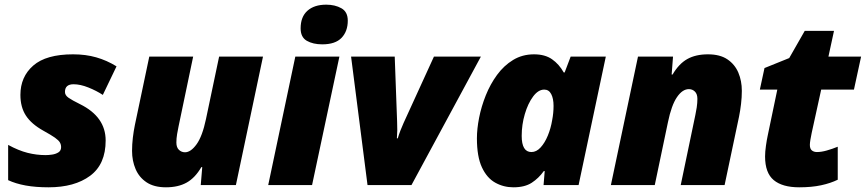

<svg xmlns="http://www.w3.org/2000/svg" viewBox="-20 -797 3729 827"><path d="M189 9.8Q133.8 9.8 90.6 2Q47.4 -5.9 15.1 -21V-172.9Q60.1 -148.4 98.6 -138.7Q137.2 -128.9 176.8 -128.9Q188.5 -128.9 204.1 -131.1Q219.7 -133.3 231.4 -140.6Q243.2 -147.9 243.2 -163.1Q243.2 -174.3 238 -183.3Q232.9 -192.4 216.8 -203.9Q200.7 -215.3 167 -233.9Q115.2 -262.7 91.6 -299.1Q67.9 -335.4 67.9 -388.2Q67.9 -466.3 123.3 -514.6Q178.7 -563 294.9 -563Q349.1 -563 394.5 -550Q439.9 -537.1 481.9 -511.2L422.9 -388.2Q395.5 -406.2 360.6 -420.2Q325.7 -434.1 296.9 -434.1Q259.8 -434.1 259.8 -400.9Q259.8 -386.7 275.1 -376Q290.5 -365.2 325.2 -348.1Q435.1 -293.5 435.1 -191.9Q435.1 -89.4 368.2 -39.8Q301.3 9.8 189 9.8Z M694.8 9.8Q643.6 9.8 611.3 -11.7Q579.1 -33.2 564 -68.8Q548.8 -104.5 548.8 -147Q548.8 -174.8 552.2 -203.9Q555.7 -232.9 561 -258.8L623 -553.2H812L749 -252Q746.1 -239.3 742.9 -219.7Q739.7 -200.2 739.7 -183.1Q739.7 -162.1 750.7 -151.6Q761.7 -141.1 776.9 -141.1Q801.8 -141.1 826.7 -175.5Q851.6 -210 867.2 -284.2L923.8 -553.2H1112.8L996.1 0H844.7L851.1 -77.1H847.2Q820.3 -30.8 783.9 -10.5Q747.6 9.8 694.8 9.8Z M1368.2 -606Q1328.1 -606 1301.5 -621.3Q1274.9 -636.7 1274.9 -674.8Q1274.9 -724.6 1304.2 -750.7Q1333.5 -776.9 1385.3 -776.9Q1422.9 -776.9 1450.4 -761.5Q1478 -746.1 1478 -708Q1478 -662.1 1451.2 -634Q1424.3 -606 1368.2 -606ZM1135.3 0 1252 -553.2H1441.9L1324.2 0Z M1563 0 1492.2 -553.2H1680.2L1690.4 -274.9Q1691.4 -255.4 1691.2 -236.1Q1690.9 -216.8 1689.5 -201.2H1693.4Q1697.3 -215.3 1704.8 -234.9Q1712.4 -254.4 1718.3 -267.1L1849.1 -553.2H2051.3L1752.4 0Z M2191.4 9.8Q2148.9 9.8 2113 -10.3Q2077.1 -30.3 2055.7 -76.4Q2034.2 -122.6 2034.2 -201.2Q2034.2 -241.7 2043.7 -290Q2053.2 -338.4 2072.5 -386.5Q2091.8 -434.6 2121.1 -474.6Q2150.4 -514.6 2190.2 -538.8Q2230 -563 2280.3 -563Q2327.6 -563 2357.9 -541.7Q2388.2 -520.5 2408.2 -484.9H2412.1L2438 -553.2H2589.4L2472.2 0H2321.3L2326.2 -60.1H2322.3Q2300.3 -29.3 2270.3 -9.8Q2240.2 9.8 2191.4 9.8ZM2269 -142.1Q2290.5 -142.1 2308.6 -161.9Q2326.7 -181.6 2339.6 -212.9Q2352.5 -244.1 2358.4 -279.8Q2364.3 -310.1 2364.3 -340.8Q2364.3 -372.6 2354.2 -391.8Q2344.2 -411.1 2324.2 -411.1Q2298.3 -411.1 2276.1 -381.1Q2253.9 -351.1 2240.5 -305.4Q2227.1 -259.8 2227.1 -211.9Q2227.1 -142.1 2269 -142.1Z M2611.3 0 2728 -553.2H2878.9L2873 -476.1H2877Q2904.3 -522.5 2940.4 -542.7Q2976.6 -563 3029.3 -563Q3081.1 -563 3113 -541.5Q3145 -520 3160.2 -484.4Q3175.3 -448.7 3175.3 -405.8Q3175.3 -378.4 3171.9 -349.4Q3168.5 -320.3 3163.1 -293.9L3101.1 0H2912.1L2975.1 -301.8Q2978 -314.5 2981 -334.2Q2983.9 -354 2983.9 -371.1Q2983.9 -392.1 2973.1 -402.6Q2962.4 -413.1 2947.3 -413.1Q2919.4 -413.1 2895.8 -378.4Q2872.1 -343.8 2856.9 -270L2800.3 0Z M3422.4 9.8Q3350.1 9.8 3312.7 -21.2Q3275.4 -52.2 3275.4 -123Q3275.4 -143.1 3279.1 -168.9Q3282.7 -194.8 3287.1 -214.8L3328.1 -411.1H3252.9L3272.9 -503.9L3379.4 -546.9L3446.3 -664.1H3572.3L3548.3 -553.2H3689L3658.2 -411.1H3517.1L3476.1 -224.1Q3473.1 -210 3470.7 -195.6Q3468.3 -181.2 3468.3 -172.9Q3468.3 -156.2 3476.8 -149.2Q3485.4 -142.1 3499 -142.1Q3517.6 -142.1 3541 -148.7Q3564.5 -155.3 3588.4 -165V-22.9Q3557.6 -7.8 3516.8 1Q3476.1 9.8 3422.4 9.8Z"/></svg>

Font: Open Sans ExtraBold
Style: Italic
Weight: 800
Italic angle: -12°
Designer: Monotype Design Team
Foundry: Monotype Imaging Inc.
Version: Version 3.000; ttfautohint (v1.8.4)